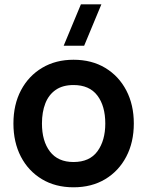

<svg xmlns="http://www.w3.org/2000/svg" viewBox="-20 -822 658 858"><path d="M356 -617.5H264.5L341.5 -802.5H433ZM308.5 15Q227.5 15 167 -21.5Q106.5 -58 73.2 -122.2Q40 -186.5 40 -270Q40 -355 74 -419Q108 -483 168.5 -519Q229 -555 308.5 -555Q390 -555 450.5 -518.5Q511 -482 544.5 -417.8Q578 -353.5 578 -270Q578 -186 544.2 -121.8Q510.5 -57.5 450 -21.2Q389.5 15 308.5 15ZM308.5 -98Q380.5 -98 415.5 -146Q450.5 -194 450.5 -270Q450.5 -348.5 415 -395.2Q379.5 -442 308.5 -442Q260 -442 228.8 -420.2Q197.5 -398.5 182.5 -359.8Q167.5 -321 167.5 -270Q167.5 -191.5 203.2 -144.8Q239 -98 308.5 -98Z"/></svg>

Font: Manrope ExtraLight
Style: Bold
Weight: 700
Version: Version 4.504